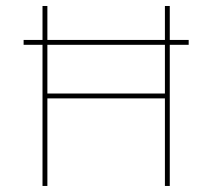

<svg xmlns="http://www.w3.org/2000/svg" viewBox="-20 -615 702 635"><path d="M604 -482.9H541.5V-595.2H525.4V-482.9H136.7V-595.2H120.6V-482.9H58.1V-466.8H120.6V0H136.7V-289.6H525.4V0H541.5V-466.8H604ZM525.4 -305.7H136.7V-466.8H525.4Z"/></svg>

Font: Now Thin
Style: Regular
Weight: 100
Designer: Alfredo Marco Pradil
Foundry: Alfredo Marco Pradil
Version: Version 1.200;hotconv 1.0.109;makeotfexe 2.5.65596